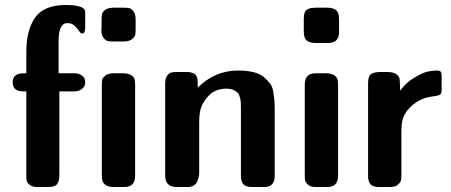

<svg xmlns="http://www.w3.org/2000/svg" viewBox="-20 -753 1814 773"><path d="M31 -422Q31 -458 76 -458H86V-545Q86 -632 121.5 -682.5Q157 -733 247 -733Q261 -733 272 -732Q283 -731 291 -729Q299 -727 304.5 -725.5Q310 -724 313.5 -721Q317 -718 319 -716Q321 -714 322 -710.5Q323 -707 323 -705.5Q323 -704 323 -702V-699V-643Q323 -618 311 -618Q305 -618 298 -628.5Q291 -639 280 -649.5Q269 -660 251 -660Q216 -660 216 -588V-458H279Q297 -458 307.5 -450.5Q318 -443 320.5 -436Q323 -429 323 -422Q323 -415 320.5 -408Q318 -401 307 -393Q296 -385 278 -385H219V-52Q219 -39 218 -32.5Q217 -26 213 -17Q209 -8 199 -4Q189 0 172 0H130Q109 0 98.5 -9.5Q88 -19 87 -26.5Q86 -34 86 -46V-385H74Q31 -385 31 -422ZM388 -633Q388 -634 388.5 -638Q389 -642 389 -643V-670Q389 -688 391 -696.5Q393 -705 403 -713Q413 -721 434 -722H477Q491 -722 499.5 -720.5Q508 -719 517 -708Q526 -697 526 -675V-639Q526 -621 524.5 -613Q523 -605 512.5 -596Q502 -587 481 -586H437Q423 -586 414.5 -587.5Q406 -589 397 -600.5Q388 -612 388 -633ZM390 -50V-413Q390 -425 391.5 -432.5Q393 -440 404.5 -449Q416 -458 438 -458H475Q497 -458 508.5 -450Q520 -442 522 -433Q524 -424 524 -408V-45Q524 0 480 0H438Q416 0 405 -8.5Q394 -17 392 -26Q390 -35 390 -50Z M645 -45V-418Q645 -437 653 -448Q661 -459 669.5 -461Q678 -463 690 -463H730Q740 -463 745.5 -462Q751 -461 759.5 -457.5Q768 -454 772 -444.5Q776 -435 776 -420V-400Q845 -469 938 -469Q974 -469 1000.5 -462.5Q1027 -456 1042.5 -442.5Q1058 -429 1067.5 -416.5Q1077 -404 1080.5 -381.5Q1084 -359 1085 -345.5Q1086 -332 1086 -308V-44Q1086 0 1043 0H996Q969 0 959.5 -11.5Q950 -23 950 -44V-318Q950 -333 949.5 -341Q949 -349 946 -361Q943 -373 937 -379.5Q931 -386 919.5 -391Q908 -396 891 -396Q849 -396 823 -370.5Q797 -345 788 -315Q782 -293 782 -261V-53Q782 -51 781.5 -47.5Q781 -44 778.5 -34.5Q776 -25 772 -18Q768 -11 758.5 -5.5Q749 0 736 0H692Q645 0 645 -45Z M1203 -626V-676Q1203 -692 1206.5 -702Q1210 -712 1219 -716Q1228 -720 1232.5 -720.5Q1237 -721 1248 -722H1299Q1320 -722 1332.5 -712.5Q1345 -703 1345 -676V-624Q1345 -616 1343.5 -609.5Q1342 -603 1339.5 -598.5Q1337 -594 1333.5 -590.5Q1330 -587 1326.5 -585.5Q1323 -584 1318.5 -582.5Q1314 -581 1311.5 -581Q1309 -581 1305 -580H1301H1249Q1228 -580 1215.5 -589.5Q1203 -599 1203 -626ZM1207 -50V-413Q1207 -458 1251 -458H1292Q1314 -458 1325.5 -450Q1337 -442 1339 -433Q1341 -424 1341 -408V-45Q1341 0 1297 0H1251Q1230 0 1219.5 -10Q1209 -20 1208 -28Q1207 -36 1207 -50Z M1462 -43V-418Q1462 -447 1474.5 -455Q1487 -463 1508 -463H1541Q1568 -463 1581 -450Q1588 -442 1589 -434Q1590 -426 1591 -388Q1615 -421 1649 -441Q1683 -461 1702.5 -465Q1722 -469 1737 -469H1738Q1751 -469 1754.5 -464Q1758 -459 1758 -447V-391Q1758 -380 1753 -373Q1747 -368 1726.5 -365.5Q1706 -363 1690 -358Q1656 -346 1631 -321Q1606 -296 1599 -263Q1596 -250 1596 -225V-50Q1596 -29 1593 -22.5Q1590 -16 1578 -6Q1566 0 1550 0H1507Q1480 0 1471 -12Q1462 -24 1462 -43Z"/></svg>

Font: CMU Sans Serif
Style: Bold
Weight: 700
Version: Version 0.7.0